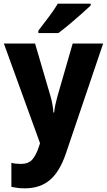

<svg xmlns="http://www.w3.org/2000/svg" viewBox="-20 -786 583 1046"><path d="M1 -549H171L256 -259Q268 -217 271 -173H275Q277 -194 281.5 -215Q286 -236 292 -258L376 -549H542L339 50Q306 148 252.5 194Q199 240 115 240Q92 240 74.5 237.5Q57 235 42 232V101Q52 104 66 105.5Q80 107 94 107Q135 107 156 83Q177 59 192 13L198 -6ZM474 -756Q455 -738 423.5 -710Q392 -682 358 -653.5Q324 -625 298 -606H189V-619Q214 -652 244.5 -692Q275 -732 295 -766H474Z"/></svg>

Font: Noto Sans Arabic SemCond ExtBd
Style: Regular
Weight: 800
Width: 4
Designer: Monotype Design Team, Nadine Chahine, Nizar Qandah and Khaled Hosny
Foundry: Monotype Imaging Inc.
Version: Version 2.012; ttfautohint (v1.8.4.7-5d5b)